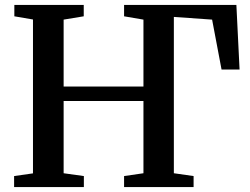

<svg xmlns="http://www.w3.org/2000/svg" viewBox="-20 -763 1018 783"><path d="M37.5 0V-45L114.5 -56V-683.5L38.5 -696.5V-743H321.5V-696.5L239.5 -683V-410H565V-683L486 -696.5V-743H944L957 -479.5H883.5L845 -683L689 -694V-56.5L769.5 -45V0H486V-45L565 -56.5V-351H239.5V-56.5L322 -45V0Z"/></svg>

Font: Merriweather 48pt SemiBold
Style: Regular
Weight: 600
Version: Version 2.100